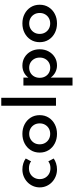

<svg xmlns="http://www.w3.org/2000/svg" viewBox="909 -1809 1160 3018"><g transform="rotate(-90 1489.0 -300.0)"><path d="M335.5 16Q386 16 431 1.2Q476 -13.5 506.5 -36.5L461.5 -120.5Q418.5 -87 354.5 -87Q303.5 -87 264.8 -109.5Q226 -132 204.2 -170.2Q182.5 -208.5 182.5 -256Q182.5 -301 203.2 -339.5Q224 -378 262.2 -401.5Q300.5 -425 353.5 -425Q418.5 -425 462 -391.5L506.5 -475.5Q476.5 -499 430.8 -513.5Q385 -528 335 -528Q274.5 -528 223 -506.5Q171.5 -485 133.2 -447.5Q95 -410 73.8 -360.8Q52.5 -311.5 52.5 -256Q52.5 -198.5 74.5 -149Q96.5 -99.5 135.5 -62.5Q174.5 -25.5 225.8 -4.8Q277 16 335.5 16Z M894 16Q977 16 1043.5 -18.5Q1110 -53 1149 -114.5Q1188 -176 1188 -256Q1188 -336.5 1149 -397.8Q1110 -459 1043.5 -493.5Q977 -528 894 -528Q811 -528 744.2 -493.5Q677.5 -459 638.5 -397.8Q599.5 -336.5 599.5 -256Q599.5 -176 638.5 -114.5Q677.5 -53 744.2 -18.5Q811 16 894 16ZM894 -91Q847.5 -91 810.2 -112.2Q773 -133.5 751.2 -170.8Q729.5 -208 729.5 -256Q729.5 -304.5 751.2 -341.5Q773 -378.5 810.2 -399.8Q847.5 -421 894 -421Q941 -421 978.2 -399.8Q1015.5 -378.5 1037 -341.5Q1058.5 -304.5 1058.5 -256Q1058.5 -208 1037 -170.8Q1015.5 -133.5 978.2 -112.2Q941 -91 894 -91Z M1336.5 0H1461V-860H1336.5Z M1654 260H1778.5V-82Q1812.5 -35.5 1862.2 -9.8Q1912 16 1970 16Q2042.5 16 2099.8 -19.8Q2157 -55.5 2190.2 -117Q2223.5 -178.5 2223.5 -256Q2223.5 -334.5 2190 -395.8Q2156.5 -457 2098.8 -492.5Q2041 -528 1967 -528Q1908.5 -528 1859 -503.2Q1809.5 -478.5 1778.5 -434V-512H1654ZM1934.5 -90.5Q1888.5 -90.5 1852.2 -111.8Q1816 -133 1795.5 -170.5Q1775 -208 1775 -256Q1775 -304 1795.5 -341.5Q1816 -379 1852.2 -400.2Q1888.5 -421.5 1934.5 -421.5Q1980 -421.5 2015.8 -400Q2051.5 -378.5 2072.2 -341.2Q2093 -304 2093 -255.5Q2093 -207.5 2072.5 -170.2Q2052 -133 2016.2 -111.8Q1980.5 -90.5 1934.5 -90.5Z M2629.5 16Q2712.5 16 2779 -18.5Q2845.5 -53 2884.5 -114.5Q2923.5 -176 2923.5 -256Q2923.5 -336.5 2884.5 -397.8Q2845.5 -459 2779 -493.5Q2712.5 -528 2629.5 -528Q2546.5 -528 2479.8 -493.5Q2413 -459 2374 -397.8Q2335 -336.5 2335 -256Q2335 -176 2374 -114.5Q2413 -53 2479.8 -18.5Q2546.5 16 2629.5 16ZM2629.5 -91Q2583 -91 2545.8 -112.2Q2508.5 -133.5 2486.8 -170.8Q2465 -208 2465 -256Q2465 -304.5 2486.8 -341.5Q2508.5 -378.5 2545.8 -399.8Q2583 -421 2629.5 -421Q2676.5 -421 2713.8 -399.8Q2751 -378.5 2772.5 -341.5Q2794 -304.5 2794 -256Q2794 -208 2772.5 -170.8Q2751 -133.5 2713.8 -112.2Q2676.5 -91 2629.5 -91Z"/></g></svg>

Font: Spartan SemiBold
Style: Regular
Weight: 600
Designer: Matt Bailey, Mirko Velimirovic
Foundry: Matt Bailey
Version: Version 1.003; ttfautohint (v1.8.3)